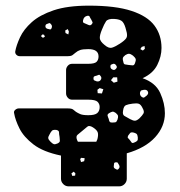

<svg xmlns="http://www.w3.org/2000/svg" viewBox="-20 -550 638 680"><path d="M223 110Q212 110 204 102Q196 94 196 83V1Q133 -12 98.5 -38.5Q64 -65 49 -95Q34 -125 30 -149Q28 -156 34 -161Q40 -166 46 -166H221Q234 -166 239 -162Q244 -158 249 -154Q255 -150 264 -146Q273 -142 293 -142Q316 -142 324.5 -149.5Q333 -157 333 -171Q333 -182 325.5 -189.5Q318 -197 292 -197H235Q226 -197 220 -204Q214 -211 214 -219V-302Q214 -310 220 -317Q226 -324 235 -324H292Q315 -324 322 -331Q329 -338 329 -350Q329 -376 293 -376Q274 -376 264.5 -373Q255 -370 247 -363Q242 -359 237 -355Q232 -351 219 -351H50Q43 -351 38 -356Q33 -361 34 -368Q38 -390 51 -418Q64 -446 92.5 -471.5Q121 -497 170 -513.5Q219 -530 295 -530Q389 -530 445.5 -511.5Q502 -493 527 -459.5Q552 -426 552 -380Q552 -350 537 -320Q522 -290 485 -273Q531 -257 547.5 -220.5Q564 -184 564 -149Q564 -102 529.5 -64Q495 -26 429 -7V83Q429 94 421 102Q413 110 402 110ZM303 -481Q299 -487 297.5 -491Q296 -495 289 -494Q276 -491 274 -477Q273 -470 277.5 -468.5Q282 -467 288 -464Q294 -461 297.5 -460.5Q301 -460 305 -464Q309 -469 307.5 -472Q306 -475 303 -481ZM427 -442Q422 -464 414 -473Q406 -482 384 -483Q362 -484 355.5 -474.5Q349 -465 341 -445Q333 -426 333.5 -415Q334 -404 350 -391Q365 -378 376 -381Q387 -384 404 -395Q421 -406 427 -414.5Q433 -423 427 -442ZM160 -465Q157 -469 154 -468Q151 -467 146 -465Q140 -463 141 -455Q142 -450 148 -448Q153 -447 156.5 -446Q160 -445 162 -449Q167 -458 160 -465ZM224 -438 220 -447 211 -442 212 -433 222 -428ZM136 -427 130 -428 125 -422 132 -416 139 -420ZM492 -387 482 -384 477 -376 486 -371 493 -377ZM451 -353Q443 -359 437.5 -359.5Q432 -360 424 -355Q416 -349 415 -344Q414 -339 417 -330Q418 -323 422.5 -322Q427 -321 435 -320Q444 -319 449.5 -318.5Q455 -318 458 -326Q462 -336 460.5 -341Q459 -346 451 -353ZM391 -319Q387 -325 381 -324Q376 -322 373.5 -321Q371 -320 371 -314Q371 -306 380 -303Q386 -300 392 -308Q396 -313 391 -319ZM336 -281Q333 -286 330 -285Q327 -284 322 -282Q317 -281 314 -279.5Q311 -278 311 -273Q311 -267 313.5 -265.5Q316 -264 322 -262Q331 -260 336 -266Q342 -274 336 -281ZM395 -276H381L373 -266L383 -257L396 -261ZM346 -234 333 -238 325 -232 326 -220 341 -219ZM504 -225Q501 -233 490 -232Q484 -231 481 -230Q478 -229 476 -223Q474 -212 483 -206Q488 -203 491 -205Q494 -207 499 -211Q507 -218 504 -225ZM485 -167Q479 -180 471.5 -182.5Q464 -185 450 -183Q434 -181 426 -177.5Q418 -174 416 -159Q413 -144 420.5 -139.5Q428 -135 441 -128Q452 -122 458.5 -122.5Q465 -123 474 -131Q484 -141 488 -148Q492 -155 485 -167ZM390 -150Q383 -155 378.5 -154.5Q374 -154 366 -149Q360 -145 361 -140.5Q362 -136 365 -129Q366 -123 368 -119.5Q370 -116 376 -116Q385 -116 389 -117Q393 -118 396 -126Q399 -135 398 -139.5Q397 -144 390 -150ZM309 -99Q296 -107 289.5 -101.5Q283 -96 272 -87Q261 -78 254.5 -72.5Q248 -67 253 -54Q253 -54 256 -48H321Q322 -49 325 -57Q329 -73 326 -81.5Q323 -90 309 -99ZM191 -65Q189 -75 189 -81.5Q189 -88 179 -90Q168 -91 164 -87Q160 -83 155 -73Q150 -65 151 -60Q152 -55 159 -48Q166 -41 170.5 -39.5Q175 -38 184 -42Q192 -46 192 -51Q192 -56 191 -65ZM468 -64Q467 -73 463.5 -76Q460 -79 451 -81Q444 -82 441 -79Q438 -76 434 -70Q431 -64 433 -61.5Q435 -59 439 -55Q444 -49 446 -45.5Q448 -42 455 -45Q463 -48 466 -51.5Q469 -55 468 -64ZM280 11 278 10Q273 10 267 9L264 14L267 24L278 21ZM402 35Q399 29 397 26.5Q395 24 389 25Q384 26 384 29.5Q384 33 383 38Q382 44 387 47Q391 49 393.5 50.5Q396 52 399 49Q406 43 402 35ZM247 64 241 58 233 64 236 73 246 72Z"/></svg>

Font: Rubik Moonrocks
Style: Regular
Weight: 400
Designer: Hubert and Fischer, NaN
Foundry: Hubert and Fischer, NaN
Version: Version 2.200